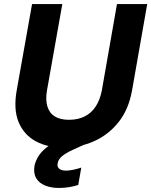

<svg xmlns="http://www.w3.org/2000/svg" viewBox="-20 -720 750 952"><path d="M295 12Q216 12 157.5 -19.5Q99 -51 72.5 -114Q46 -177 63 -273L139 -700H289L213 -272Q205 -225 215 -192Q225 -159 252 -142.5Q279 -126 322 -126Q366 -126 399.5 -142.5Q433 -159 454.5 -192Q476 -225 485 -272L560 -700H710L635 -273Q618 -177 567.5 -114Q517 -51 445.5 -19.5Q374 12 295 12ZM272 212Q234 212 204 200Q174 188 159.5 163.5Q145 139 151 102Q157 74 175 48Q193 22 230 -2.5Q267 -27 330 -52L377 -71L396 -2L343 22Q304 40 286.5 55.5Q269 71 266 89Q262 106 273 116Q284 126 307 126Q322 126 342 122Q362 118 383 111L368 197Q347 204 322.5 208Q298 212 272 212Z"/></svg>

Font: DM Sans 9pt Black
Style: Italic
Weight: 900
Italic angle: -10°
Version: Version 4.004;gftools[0.9.30]